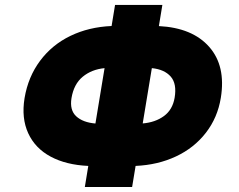

<svg xmlns="http://www.w3.org/2000/svg" viewBox="-20 -747 955 767"><path d="M628.6 -727.3 614.7 -642.8Q748.6 -636 815.7 -559.8Q882.8 -483.7 862.2 -356.5Q849.4 -277.3 802.6 -216.8Q755.7 -156.2 683.2 -122.2Q610.8 -88.1 521.7 -84.2L507.8 0H318.9L332.7 -84.2Q244.3 -88.1 182.4 -121.3Q120.4 -154.5 92.7 -214.8Q65 -275.2 78.1 -355.1Q92.3 -440 140.1 -504.1Q187.9 -568.2 261.4 -603.7Q334.9 -639.2 425.8 -643.1L439.6 -727.3ZM397.7 -474.8Q346.2 -469.8 310.5 -440.5Q274.9 -411.2 265.6 -355.1Q257.8 -307.2 284.4 -282.5Q311.1 -257.8 361.2 -253.6ZM586.6 -474.8 550.1 -253.9Q600.5 -258.2 634.9 -283.4Q669.4 -308.6 677.6 -356.5Q687.1 -412.6 661.9 -441.2Q636.7 -469.8 586.6 -474.8Z"/></svg>

Font: Karasuma Gothic
Style: Italic
Weight: 900
Italic angle: -9.39999°
Designer: Rasmus Andersson / Ryoko Nishizuka
Foundry: Genbu
Version: Version 1.00